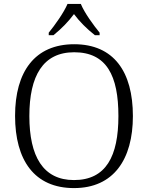

<svg xmlns="http://www.w3.org/2000/svg" viewBox="-20 -951 757 981"><path d="M229 -784V-771H253C296 -806 328 -839 358 -879C388 -839 421 -806 465 -771H489V-784C458 -822 411 -886 393 -931H325C306 -886 260 -822 229 -784ZM358 10C560 10 659 -136 659 -358C659 -585 561 -725 359 -725C158 -725 57 -585 57 -359C57 -132 156 10 358 10ZM358 -31C200 -31 130 -152 130 -358C130 -564 200 -684 359 -684C525 -684 585 -564 585 -358C585 -153 522 -31 358 -31Z"/></svg>

Font: Noto Serif Georgian Light
Style: Regular
Weight: 300
Designer: Monotype Design Team, Akaki Razmadze
Foundry: Google LLC
Version: Version 2.003